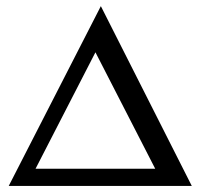

<svg xmlns="http://www.w3.org/2000/svg" viewBox="-20 -613 662 633"><path d="M8.8 0 312.5 -592.8 612.3 0ZM79.1 -21.5 47.9 -56.6H543.9L509.8 -21.5L282.2 -464.8L325.2 -500Z"/></svg>

Font: Crimson Pro Light
Style: Regular
Weight: 300
Designer: Jacques Le Bailly
Foundry: Baron von Fonthausen
Version: Version 1.003